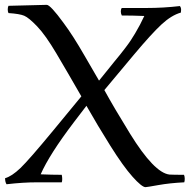

<svg xmlns="http://www.w3.org/2000/svg" viewBox="-20 -753 783 793"><path d="M15 -729 173 -733Q188 -733 242 -659Q281 -607 329.5 -522.5Q378 -438 389 -420L427 -467Q433 -475 451.5 -497.5Q470 -520 476.5 -528Q483 -536 497.5 -555Q512 -574 519.5 -585.5Q527 -597 538 -615Q559 -650 576 -687Q527 -689 483 -689Q479 -697 479 -706Q479 -715 483 -720H585Q655 -720 723 -728Q728 -722 728 -712L727 -701Q688 -690 647 -652Q606 -614 533 -527L411 -381Q451 -308 517 -201Q617 -39 680 -32Q697 -31 740 -31Q743 -24 743 -14.5Q743 -5 741 0Q681 3 633.5 11.5Q586 20 581 20Q566 20 527.5 -23Q489 -66 436 -150.5Q383 -235 337 -316L285 -248Q184 -115 148 -33Q197 -31 235 -31Q237 -23 237 -13.5Q237 -4 235 0H133Q75 0 7 8Q1 -1 1 -17Q29 -25 64.5 -59Q100 -93 199 -213L316 -355Q258 -456 213 -532Q168 -608 133.5 -644Q99 -680 80 -688Q61 -696 15 -699Q12 -705 12 -714Q12 -723 15 -729Z"/></svg>

Font: Rosarivo
Style: Regular
Weight: 400
Designer: Pablo Ugerman
Foundry: Pablo Ugerman
Version: Version 1.003